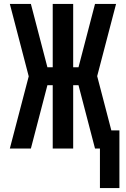

<svg xmlns="http://www.w3.org/2000/svg" viewBox="-20 -755 640 976"><path d="M488 201V0H463L379 -322H352V0H248V-322H221L137 0H30L126 -367L30 -735H137L221 -413H248V-735H352V-413H379L463 -735H570L474 -368L546 -92H587V201Z"/></svg>

Font: Iosevka SS04 Semibold Extended
Style: Regular
Weight: 600
Width: 7
Monospace: yes
Designer: Belleve Invis
Foundry: Belleve Invis
Version: Version 19.0.0; ttfautohint (v1.8.4)